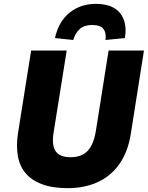

<svg xmlns="http://www.w3.org/2000/svg" viewBox="-20 -968 769 999"><path d="M333 11Q253 11 198.5 -9.5Q144 -30 113 -67Q82 -104 73 -156.5Q64 -209 73 -271L142 -705H327L259 -279Q248 -211 270 -180.5Q292 -150 346 -150Q406 -150 437 -184Q468 -218 479 -288L545 -705H729L661 -274Q646 -177 600.5 -113.5Q555 -50 486.5 -19.5Q418 11 333 11ZM361 -760 266 -770Q285 -856 342 -902Q399 -948 480 -948Q535 -948 571.5 -927.5Q608 -907 623.5 -867Q639 -827 630 -770L529 -760Q534 -797 518 -817.5Q502 -838 460 -838Q419 -838 395.5 -817.5Q372 -797 361 -760Z"/></svg>

Font: Nunito Sans 7pt SemiCondensed Black
Style: Italic
Weight: 900
Width: 4
Italic angle: -9°
Designer: Vernon Adams
Foundry: Vernon Adams
Version: Version 3.101;gftools[0.9.27]